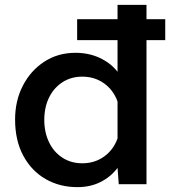

<svg xmlns="http://www.w3.org/2000/svg" viewBox="-20 -757 699 789"><path d="M463 -462V-737H582V0H468L463 -67Q436 -31 394 -9.5Q352 12 298 12Q225 12 167 -21.5Q109 -55 75.5 -117.5Q42 -180 42 -266Q42 -343 74 -405Q106 -467 162 -503.5Q218 -540 290 -540Q345 -540 390 -519Q435 -498 463 -462ZM318 -86Q369 -86 407.5 -113.5Q446 -141 463 -188V-340Q446 -387 407.5 -414.5Q369 -442 318 -442Q272 -442 236.5 -419Q201 -396 181.5 -356Q162 -316 162 -264Q162 -213 181.5 -172.5Q201 -132 236.5 -109Q272 -86 318 -86ZM297 -592V-678H659V-592Z"/></svg>

Font: Azeret Mono Medium
Style: Regular
Weight: 500
Designer: Martin Vácha
Foundry: Displaay
Version: Version 1.002